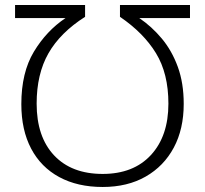

<svg xmlns="http://www.w3.org/2000/svg" viewBox="-20 -734 817 765"><path d="M389 -41Q512 -41 581.5 -116.5Q651 -192 651 -321Q651 -441 601.5 -522Q552 -603 458 -667V-714H737V-662H535Q585 -628 625 -580Q665 -532 688.5 -467.5Q712 -403 712 -320Q712 -220 672.5 -146Q633 -72 560.5 -30.5Q488 11 389 11Q289 11 216 -28.5Q143 -68 104 -142Q65 -216 65 -319Q65 -445 115 -528Q165 -611 241 -662H40V-714H319V-667Q220 -604 173 -521.5Q126 -439 126 -321Q126 -189 195.5 -115Q265 -41 389 -41Z"/></svg>

Font: RS Noto Sans Light
Style: Regular
Weight: 300
Designer: Monotype Design Team
Foundry: Monotype Imaging Inc.
Version: Version 3.10